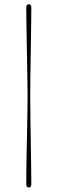

<svg xmlns="http://www.w3.org/2000/svg" viewBox="-20 -744 263 877"><path d="M106 -306Q106 -339 105 -390.5Q104 -442 103 -500.5Q102 -559 101 -614.2Q100 -669.5 100 -710Q100 -717 103 -720.8Q106 -724.5 111.5 -724.5Q117.5 -724.5 120.2 -720.8Q123 -717 123 -710Q123 -682.5 122.5 -642.2Q122 -602 121.2 -555.5Q120.5 -509 119.8 -462.5Q119 -416 118.5 -375.2Q118 -334.5 118 -306Q118 -270.5 118.8 -216.5Q119.5 -162.5 120.5 -103Q121.5 -43.5 122.2 10Q123 63.5 123 98Q123 104.5 120.2 108.5Q117.5 112.5 111.5 112.5Q106 112.5 103 108.5Q100 104.5 100 98Q100 65.5 100.5 23.2Q101 -19 102 -65.5Q103 -112 104 -157Q105 -202 105.5 -240.8Q106 -279.5 106 -306Z"/></svg>

Font: Fraunces 120pt
Style: Bold
Weight: 700
Version: Version 1.000;[b76b70a41]